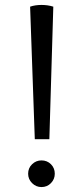

<svg xmlns="http://www.w3.org/2000/svg" viewBox="-20 -745 338 778"><path d="M121 -181H180L196 -718Q174 -725 148 -725Q123 -725 102 -718ZM94 -41Q94 -64 110 -79.5Q126 -95 148 -95Q171 -95 186.5 -79.5Q202 -64 202 -41Q202 -19 186.5 -3Q171 13 148 13Q126 13 110 -3Q94 -19 94 -41Z"/></svg>

Font: Arima Madurai
Style: Regular
Weight: 400
Designer: Joana Correia and Natanael Gama
Foundry: NDISCOVER
Version: Version 1.019